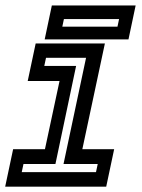

<svg xmlns="http://www.w3.org/2000/svg" viewBox="-20 -704 536 724"><path d="M-0.5 0 29.5 -141.5H149.5L204.5 -398.5H84.5L114.5 -540H375.5L290.5 -141.5H410.5L380.5 0ZM62 -55H342L348.5 -85.5H219.5L304.5 -486H153.5L147 -455.5H267L189 -85.5H68.5ZM148.5 -555.5 175.5 -683.5H491.5L464.5 -555.5ZM215 -603.5H423L429 -632H221Z"/></svg>

Font: Tourney SemiBold
Style: Italic
Weight: 600
Italic angle: -12°
Version: Version 1.015